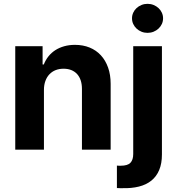

<svg xmlns="http://www.w3.org/2000/svg" viewBox="-20 -789 934 1012"><path d="M60.4 -545.5H204.5V-449.2H210.9Q220.2 -473 235.6 -492.2Q251.1 -511.4 271.8 -524.7Q292.6 -538 318.7 -545.3Q344.8 -552.6 375 -552.6Q417.6 -552.6 452.4 -538.4Q487.2 -524.1 511.7 -497.5Q536.2 -470.9 549.7 -432.9Q563.2 -394.9 563.2 -347.3V0H411.9V-320.3Q411.9 -345.5 405.4 -365.2Q398.8 -384.9 386.4 -398.6Q373.9 -412.3 355.8 -419.6Q337.7 -426.8 315 -426.8Q292.3 -426.8 273.3 -419.4Q254.3 -411.9 240.6 -397.5Q226.9 -383.2 219.3 -362.4Q211.6 -341.6 211.6 -315.3V0H60.4ZM596.2 202.1V83.8Q602.3 84.5 606.7 84.5Q611.2 84.5 616.1 84.5Q652.7 84.5 667.4 69.1Q682.2 53.6 682.2 22.7V-545.5H833.5V25.2Q833.5 72.8 819.2 106.9Q805 141 778.1 162.8Q751.1 184.7 712.2 194.4Q673.3 204.2 624.3 202.8Q618.3 202.8 611.7 202.8Q605.1 202.8 596.2 202.1ZM675.8 -692.5Q675.8 -708.1 682.2 -722.1Q688.6 -736.2 699.8 -746.4Q710.9 -756.7 725.9 -762.8Q740.8 -768.8 757.5 -768.8Q774.5 -768.8 789.4 -762.8Q804.3 -756.7 815.5 -746.4Q826.7 -736.2 833.1 -722.1Q839.5 -708.1 839.5 -692.5Q839.5 -676.5 833.1 -662.6Q826.7 -648.8 815.5 -638.3Q804.3 -627.8 789.4 -621.8Q774.5 -615.8 757.5 -615.8Q740.8 -615.8 725.9 -621.8Q710.9 -627.8 699.8 -638.3Q688.6 -648.8 682.2 -662.6Q675.8 -676.5 675.8 -692.5Z"/></svg>

Font: Cannonade
Style: Bold
Weight: 700
Designer: Rasmus Andersson
Foundry: rsms
Version: Version 3.012;git-f93a4a705